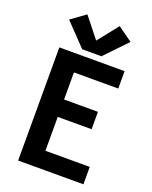

<svg xmlns="http://www.w3.org/2000/svg" viewBox="-176 -1077 929 1172"><g transform="rotate(20 288.0 -491.5)"><path d="M91 0H515V-113H227V-333H447V-446H227V-622H515V-735H91ZM226 -772H351L488 -915L393 -983L288 -851L183 -983L89 -915Z"/></g></svg>

Font: Iosevka Sparkle Extrabold
Style: Regular
Weight: 800
Designer: Belleve Invis
Foundry: Belleve Invis
Version: Version 4.5.0; ttfautohint (v1.8.3)